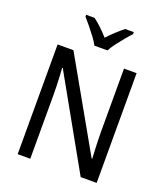

<svg xmlns="http://www.w3.org/2000/svg" viewBox="-166 -1059 1023 1174"><g transform="rotate(20 345.0 -472.0)"><path d="M602 0H498L167 -589H163Q165 -565 166.5 -535.5Q168 -506 169 -475Q170 -444 170 -413V0H88V-714H191L522 -130H526Q525 -151 523.5 -180.5Q522 -210 521 -242.5Q520 -275 520 -302V-714H602ZM302 -784Q290 -807 270.5 -833Q251 -859 229.5 -885.5Q208 -912 190 -932V-944H245Q268 -927 294 -902.5Q320 -878 344 -851Q370 -879 394.5 -901.5Q419 -924 444 -944H500V-932Q483 -913 461 -886.5Q439 -860 419 -833.5Q399 -807 387 -784Z"/></g></svg>

Font: Noto Sans Arabic SemiCondensed
Style: Regular
Weight: 400
Width: 4
Designer: Monotype Design Team, Nadine Chahine, Nizar Qandah and Khaled Hosny
Foundry: Monotype Imaging Inc.
Version: Version 2.012